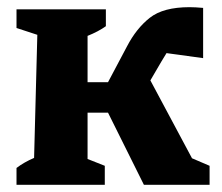

<svg xmlns="http://www.w3.org/2000/svg" viewBox="-20 -515 618 535"><path d="M26 0V-47Q47 -63 75 -75L84 -418L26 -437V-489H275V-442Q254 -427 224 -415V-286H281L334 -386Q360 -436 397.5 -465.5Q435 -495 508 -495Q524 -495 546 -493V-353L444 -367Q438 -357 430 -344L399 -291L515 -74L564 -53V0H381L281 -201H224V-72L272 -53V0Z"/></svg>

Font: Piazzolla
Style: Bold
Weight: 700
Designer: Juan Pablo del Peral
Foundry: Huerta Tipografica
Version: Version 1.330